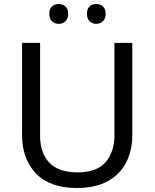

<svg xmlns="http://www.w3.org/2000/svg" viewBox="-20 -928 771 958"><path d="M640 -252Q640 -178 610 -118.5Q580 -59 518.5 -24.5Q457 10 362 10Q229 10 159.5 -62.5Q90 -135 90 -254V-714H180V-251Q180 -164 226.5 -116Q273 -68 367 -68Q464 -68 507.5 -119.5Q551 -171 551 -252V-714H640ZM226 -859Q226 -885 240 -896.5Q254 -908 273 -908Q292 -908 306 -896.5Q320 -885 320 -859Q320 -834 306 -821.5Q292 -809 273 -809Q254 -809 240 -821.5Q226 -834 226 -859ZM414 -859Q414 -885 427.5 -896.5Q441 -908 460 -908Q479 -908 493 -896.5Q507 -885 507 -859Q507 -834 493 -821.5Q479 -809 460 -809Q441 -809 427.5 -821.5Q414 -834 414 -859Z"/></svg>

Font: Noto Sans Thai Looped
Style: Regular
Weight: 400
Designer: Sasikarn Vongin, Ben Mitchell
Foundry: The Fontpad Ltd
Version: Version 1.001; ttfautohint (v1.8.4.7-5d5b)